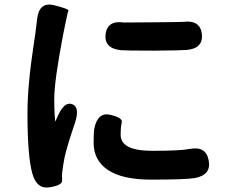

<svg xmlns="http://www.w3.org/2000/svg" viewBox="-20 -787 1040 853"><path d="M201 45Q144 55 124 -15Q102 -92 102 -284Q102 -409 131 -598Q137 -634 141 -670L145 -703Q154 -780 220 -764Q287 -747 284 -740Q281 -733 277 -713Q269 -677 262 -641Q221 -430 221 -346Q221 -310 223 -274L225 -250Q225 -245 227 -250L236 -270Q266 -338 301 -324Q336 -311 313 -241Q277 -135 267 -88Q260 -53 256 -18Q255 -6 256 15Q257 36 201 45ZM651 11Q524 11 460 -31.5Q396 -74 396 -153Q396 -204 399 -216Q414 -290 470 -277Q526 -264 521 -243.5Q516 -223 516 -188Q516 -117 656 -117Q780 -117 821 -125Q895 -140 907 -75Q920 -10 846 4Q806 11 651 11ZM517 -564Q442 -572 449 -635Q457 -698 531 -687Q535 -687 669 -688Q790 -689 795 -690Q870 -699 877 -635Q883 -571 808 -565Q784 -563 664 -562Q541 -562 517 -564Z"/></svg>

Font: Resource Han Rounded KR
Style: Bold
Weight: 700
Designer: Cyano Hao (round all glyphs); Ryoko NISHIZUKA 西塚涼子 (kana, bopomofo & ideographs); Paul D. Hunt (Latin, Greek & Cyrillic)
Foundry: Cyano Hao
Version: 0.990